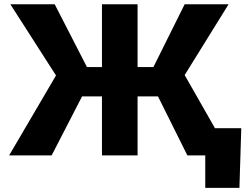

<svg xmlns="http://www.w3.org/2000/svg" viewBox="-20 -748 1195 924"><path d="M642.1 -727.5H470.7V-425.3H398.4L243.2 -727.5H29.8L249.5 -384.8L23.9 0H228.5L375 -284.2H470.7V0H642.1V-284.2H740.2L881.8 0H967.8V156.2H1132.3L1141.1 -130.9H1014.6L868.7 -386.7L1080.1 -727.5H868.7L718.3 -425.3H642.1Z"/></svg>

Font: Inter ExtraBold
Style: Regular
Weight: 800
Designer: Rasmus Andersson
Foundry: rsms
Version: Version 4.001;git-9221beed3